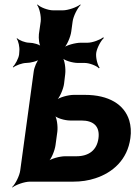

<svg xmlns="http://www.w3.org/2000/svg" viewBox="-20 -808 602 854"><path d="M408 -573C411 -594 429 -628 442 -639L439 -642C426 -631 391 -618 370 -618H340C316 -618 274 -607 260 -594L262 -592C277 -604 294 -644 297 -668L303 -712C306 -736 325 -773 339 -786L337 -788C322 -776 283 -762 259 -762H217C193 -762 158 -776 147 -788L145 -786C155 -773 164 -736 161 -712L153 -656C151 -638 154 -607 163 -598L165 -600C157 -610 128 -618 110 -618C92 -618 65 -629 56 -638L54 -636C62 -626 68 -598 66 -580L65 -566C63 -548 47 -520 37 -510L39 -508C50 -517 79 -528 97 -528C115 -528 148 -536 158 -546L156 -548C145 -539 132 -508 130 -490L70 -50C67 -26 48 11 34 24L35 26C50 14 89 0 113 0H305C341 0 374 -5 404 -15C481 -40 547 -97 560 -194C564 -222 562 -248 555 -272C533 -344 463 -386 358 -386H308C284 -386 243 -375 229 -362L230 -360C245 -372 262 -412 265 -436L270 -478C273 -502 268 -542 257 -554L255 -552C265 -539 303 -528 327 -528H357C378 -528 411 -515 420 -504L423 -507C414 -518 405 -552 408 -573ZM418 -193C411 -140 375 -113 320 -113H270C246 -113 205 -102 191 -89L193 -87C208 -99 224 -139 227 -163L235 -222C238 -246 233 -286 222 -298L220 -296C230 -283 268 -272 292 -272H342C396 -272 425 -246 418 -193Z"/></svg>

Font: Asimov
Style: EdgeIt
Weight: 500
Designer: Google
Version: Version 2.000980: 2014